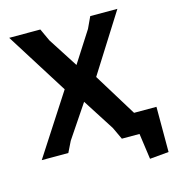

<svg xmlns="http://www.w3.org/2000/svg" viewBox="-114 -742 902 977"><g transform="rotate(-15 337.0 -254.0)"><path d="M444 0 414 -64 307 -231 190 -57 162 0H22L228 -318L23 -644H187L217 -579L318 -422L422 -584L450 -644H593L399 -337L538 -111H656V127L556 136L537 0Z"/></g></svg>

Font: Alegreya Sans
Style: Bold
Weight: 700
Designer: Juan Pablo del Peral
Foundry: Huerta Tipografica
Version: Version 2.007